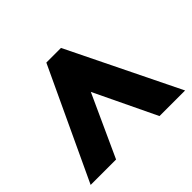

<svg xmlns="http://www.w3.org/2000/svg" viewBox="-117 -864 769 769"><g transform="rotate(-45 268.0 -479.0)"><path d="M1 -243 222 -715H305L536 -243H391L265 -506L145 -243Z"/></g></svg>

Font: Noto Sans Bengali Condensed Black
Style: Regular
Weight: 900
Width: 3
Designer: Joana Ranito - Universal Thirst; Jelle Bosma - Monotype Design Team
Foundry: Universal Thirst ehf.
Version: Version 3.000; ttfautohint (v1.8.4.7-5d5b)